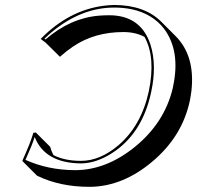

<svg xmlns="http://www.w3.org/2000/svg" viewBox="-20 -678 785 765"><path d="M335.4 66.4Q219.7 66.4 129.4 22.9Q127 22 127 21.5L70.3 -35.2L69.3 -38.1Q101.1 -108.9 109.9 -139.6Q111.3 -144.5 112.8 -148.9L123 -149.9L179.7 -93.3Q185.1 -74.7 192.9 -60.1Q236.8 -37.1 302.7 -37.1Q378.4 -37.1 451.7 -99.1Q543 -177.2 572.8 -314Q601.1 -449.7 555.7 -531.2Q519.5 -550.3 471.7 -550.3Q356.9 -550.3 272 -493.2Q245.1 -475.1 218.8 -451.7L162.1 -507.8L142.1 -522.9Q252.4 -635.7 390.6 -654.8Q413.6 -657.7 435.1 -658.2Q556.2 -657.7 622.6 -591.3L679.2 -534.7Q758.3 -455.6 742.7 -315.9Q740.2 -295.9 736.3 -276.4Q705.6 -132.3 584 -31.7Q470.2 63 343.8 66.4Q339.4 66.4 335.4 66.4ZM278.8 0Q401.9 0 515.6 -91.3Q635.7 -188 668.5 -327.6Q669.4 -331.5 669.9 -335Q699.2 -474.1 634.8 -562Q588.4 -623 504.9 -641.1Q471.7 -647.9 435.1 -647.9Q304.7 -647.9 187 -550.8Q171.4 -537.6 157.2 -523.9L161.6 -521Q260.3 -606.4 375.5 -615.7Q394.5 -617.2 415 -617.2Q540.5 -617.2 579.1 -501.5Q592.8 -459.5 593.3 -408.2Q593.3 -361.8 582.5 -312Q547.4 -145.5 426.3 -67.9Q362.8 -27.3 302.7 -26.9Q158.7 -28.3 118.2 -132.3Q108.4 -100.6 81.5 -41Q171.4 -0.5 278.8 0Z"/></svg>

Font: Linux Biolinum Shadow O
Style: Italic
Weight: 400
Italic angle: -12°
Designer: Philipp H. Poll
Foundry: Philipp H. Poll
Version: Version 0.6.2